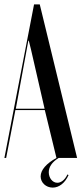

<svg xmlns="http://www.w3.org/2000/svg" viewBox="-23 -719 371 874"><path d="M-3 0H5L47 -218H181L234 0C188 25 162 55 162 84C162 112 186 135 217 135C246 135 273 114 289 78L284 75C272 101 254 113 238 113C216 113 199 91 199 65C199 42 213 19 244 0H328L158 -699H132ZM106 -534H108L118 -494L180 -224H49Z"/></svg>

Font: Moniqa SemBd Display
Style: Regular
Weight: 600
Designer: Rajesh Rajput
Foundry: Rajesh Rajput
Version: Version 1.000